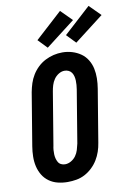

<svg xmlns="http://www.w3.org/2000/svg" viewBox="-105 -1053 781 1126"><g transform="rotate(-10 285.0 -490.0)"><path d="M205 8Q175 8 146.5 1Q118 -6 95 -22.5Q72 -39 57.5 -63Q43 -87 36.5 -115Q30 -143 30.5 -173.5Q31 -204 36 -234L88 -548Q93 -574 101 -599Q109 -624 123.5 -647.5Q138 -671 158 -690Q178 -709 202.5 -721.5Q227 -734 252.5 -740Q278 -746 305 -746Q335 -746 363 -737.5Q391 -729 414 -713Q437 -697 452 -672.5Q467 -648 473 -620Q479 -592 478.5 -561.5Q478 -531 473 -501L421 -187Q417 -161 408.5 -136Q400 -111 386 -88Q372 -65 351.5 -45.5Q331 -26 307 -13.5Q283 -1 257 3.5Q231 8 205 8ZM208 -97Q226 -97 243.5 -107Q261 -117 272.5 -133Q284 -149 289.5 -167.5Q295 -186 299 -204L351 -518Q353 -531 354 -544Q355 -557 354.5 -570Q354 -583 351 -595Q348 -607 341.5 -617Q335 -627 323.5 -632.5Q312 -638 299 -638Q281 -638 264 -627.5Q247 -617 236 -601Q225 -585 219.5 -567Q214 -549 211 -531L159 -217Q156 -204 155 -191Q154 -178 154.5 -165.5Q155 -153 158 -141Q161 -129 167 -118.5Q173 -108 184 -102.5Q195 -97 208 -97ZM396 -788 344 -842 504 -988 570 -922ZM226 -788 174 -842 334 -988 400 -922Z"/></g></svg>

Font: Iosevka Curly Slab XBdObl
Style: Regular
Weight: 800
Italic angle: -9°
Monospace: yes
Designer: Belleve Invis
Foundry: Belleve Invis
Version: Version 11.1.0; ttfautohint (v1.8.3)